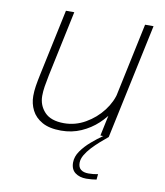

<svg xmlns="http://www.w3.org/2000/svg" viewBox="-83 -599 751 872"><g transform="rotate(10 293.0 -163.5)"><path d="M222.5 9Q168.5 9 135.2 -9.8Q102 -28.5 86.8 -58.8Q71.5 -89 71.5 -124.5Q71.5 -146.5 75.2 -170.5Q79 -194.5 85.5 -225L150.5 -531H189L125 -229Q119 -199.5 115.2 -176Q111.5 -152.5 111.5 -132Q111.5 -88 140.5 -57.2Q169.5 -26.5 230 -26.5Q282 -26.5 328.2 -53Q374.5 -79.5 406.5 -121.2Q438.5 -163 448 -209L473.5 -198.5Q466 -163 444.8 -126.5Q423.5 -90 390.5 -59.2Q357.5 -28.5 315 -9.8Q272.5 9 222.5 9ZM403 0 515.5 -531H554.5L441.5 0ZM423 174.5 420.5 200Q411 201.5 398.2 202.8Q385.5 204 373.5 204Q342.5 204 322.2 188.8Q302 173.5 302 142Q302 114.5 320.2 88.5Q338.5 62.5 365 39.8Q391.5 17 416 0H441.5Q425 13.5 406 30.2Q387 47 370 65.2Q353 83.5 342.2 102.2Q331.5 121 331.5 138Q331.5 159 344 169Q356.5 179 379.5 179Q390 179 402.2 177.8Q414.5 176.5 423 174.5Z"/></g></svg>

Font: Epilogue ExtraLight
Style: Italic
Weight: 250
Italic angle: -12°
Designer: Tyler Finck
Foundry: Etcetera Type Co
Version: Version 2.112